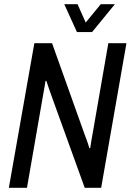

<svg xmlns="http://www.w3.org/2000/svg" viewBox="-20 -891 620 911"><path d="M22 0 143 -686H227L383 -249Q386 -242 390 -230.5Q394 -219 398 -207.5Q402 -196 404 -188H408Q410 -203 413.5 -223.5Q417 -244 420 -260L494 -686H580L460 0H382L223 -440Q219 -451 212 -471.5Q205 -492 200 -507H196Q193 -491 189.5 -468Q186 -445 182 -426L108 0ZM525 -871 417 -739H345L285 -871H348L400 -754H362L458 -871Z"/></svg>

Font: Archivo Condensed
Style: Italic
Weight: 400
Width: 3
Italic angle: -10°
Designer: Hector Gatti
Foundry: Omnibus-Type
Version: Version 2.001